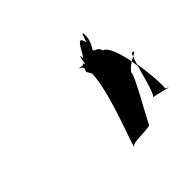

<svg xmlns="http://www.w3.org/2000/svg" viewBox="-94 -725 584 575"><g transform="rotate(-30 198.5 -437.0)"><path d="M192 -537C197 -537 202 -534 206 -530C205 -524 206 -519 205 -517L218 -504C238 -422 209 -222 219 -254C223 -266 294 -278 289 -288C291 -302 328 -442 321 -446C323 -458 332 -468 339 -476C320 -515 298 -548 280 -548C272 -566 252 -556 255 -566C261 -584 261 -596 259 -610C249 -648 253 -587 248 -596C230 -634 225 -564 217 -558C210 -582 213 -555 214 -540H212C209 -546 208 -544 207 -539C193 -538 183 -537 192 -537ZM204 -518C204 -518 201 -521 205 -517ZM339 -476C343 -480 346 -484 350 -487C349 -479 348 -468 348 -455ZM350 -487C358 -495 364 -499 355 -499C353 -499 351 -495 350 -494ZM348 -462C347 -421 349 -363 341 -351C349 -353 397 -353 397 -353C393 -353 389 -356 385 -356C384 -371 368 -418 348 -462ZM341 -351C340 -351 340 -351 341 -351Z"/></g></svg>

Font: Alpina
Style: Obl
Weight: 400
Version: Version 0.9